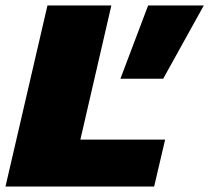

<svg xmlns="http://www.w3.org/2000/svg" viewBox="-28 -680 763 700"><path d="M715 -660 567 -393H411L512 -660ZM265 -171H574L534 0H-8L145 -660H378Z"/></svg>

Font: Work Sans Black
Style: Italic
Weight: 900
Italic angle: -13°
Designer: Wei Huang
Foundry: Wei Huang
Version: Version 2.009; ttfautohint (v1.8.3)